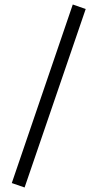

<svg xmlns="http://www.w3.org/2000/svg" viewBox="-20 -725 442 850"><path d="M32.2 85.4 88.9 105 359.4 -685.1 302.2 -705.1Z"/></svg>

Font: Vazirmatn Light
Style: Regular
Weight: 300
Designer: Saber Rastikerdar
Foundry: Saber Rastikerdar
Version: Version 33.003